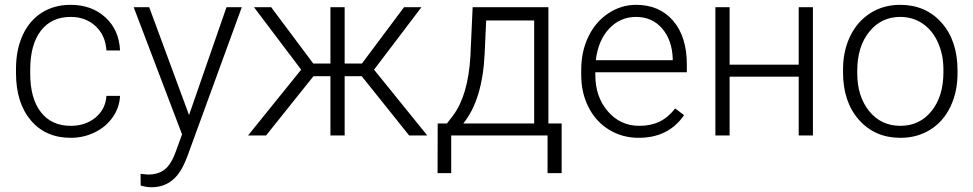

<svg xmlns="http://www.w3.org/2000/svg" viewBox="-20 -558 4009 791"><path d="M271.5 -39.6Q332.5 -39.6 373.8 -74Q415 -108.4 418.5 -163.1H474.6Q472.2 -114.7 444.3 -75Q416.5 -35.2 370.4 -12.7Q324.2 9.8 271.5 9.8Q167.5 9.8 106.7 -62.5Q45.9 -134.8 45.9 -256.8V-274.4Q45.9 -352.5 73.2 -412.6Q100.6 -472.7 151.6 -505.4Q202.6 -538.1 271 -538.1Q357.9 -538.1 414.3 -486.3Q470.7 -434.6 474.6 -350.1H418.5Q414.6 -412.1 373.8 -450.2Q333 -488.3 271 -488.3Q191.9 -488.3 148.2 -431.2Q104.5 -374 104.5 -271V-253.9Q104.5 -152.8 148.2 -96.2Q191.9 -39.6 271.5 -39.6Z M758.8 -84 913.1 -528.3H976.1L750.5 89.8L738.8 117.2Q695.3 213.4 604.5 213.4Q583.5 213.4 559.6 206.5L559.1 158.2L589.4 161.1Q632.3 161.1 658.9 139.9Q685.5 118.7 704.1 66.9L730 -4.4L530.8 -528.3H594.7Z M1470.2 -244.1H1399.9V0H1341.3V-244.1H1271.5L1076.2 0H1002L1220.7 -271L1026.4 -528.3H1097.2L1270.5 -296.4H1341.3V-528.3H1399.9V-296.4H1471.2L1644.5 -528.3H1716.3L1521 -271L1740.2 0H1665.5Z M1821.3 -49.3 1847.2 -83Q1908.7 -166.5 1918 -327.1L1927.2 -528.3H2239.3V-49.3H2293.9V155.3H2235.8V0H1838.9V155.3H1782.7L1783.2 -49.3ZM1888.7 -49.3H2180.7V-473.6H1982.9L1976.6 -336.4Q1967.8 -147.5 1888.7 -49.3Z M2611.3 9.8Q2543.9 9.8 2489.5 -23.4Q2435.1 -56.6 2404.8 -116Q2374.5 -175.3 2374.5 -249V-270Q2374.5 -346.2 2404.1 -407.2Q2433.6 -468.3 2486.3 -503.2Q2539.1 -538.1 2600.6 -538.1Q2696.8 -538.1 2753.2 -472.4Q2809.6 -406.7 2809.6 -293V-260.3H2432.6V-249Q2432.6 -159.2 2484.1 -99.4Q2535.6 -39.6 2613.8 -39.6Q2660.6 -39.6 2696.5 -56.6Q2732.4 -73.7 2761.7 -111.3L2798.3 -83.5Q2733.9 9.8 2611.3 9.8ZM2600.6 -488.3Q2534.7 -488.3 2489.5 -439.9Q2444.3 -391.6 2434.6 -310.1H2751.5V-316.4Q2749 -392.6 2708 -440.4Q2667 -488.3 2600.6 -488.3Z M3329.1 0H3270.5V-242.2H2985.8V0H2927.2V-528.3H2985.8V-291.5H3270.5V-528.3H3329.1Z M3453.1 -272Q3453.1 -348.1 3482.7 -409.2Q3512.2 -470.2 3566.2 -504.2Q3620.1 -538.1 3688.5 -538.1Q3793.9 -538.1 3859.4 -464.1Q3924.8 -390.1 3924.8 -268.1V-255.9Q3924.8 -179.2 3895.3 -117.9Q3865.7 -56.6 3812 -23.4Q3758.3 9.8 3689.5 9.8Q3584.5 9.8 3518.8 -64.2Q3453.1 -138.2 3453.1 -260.3ZM3511.7 -255.9Q3511.7 -161.1 3560.8 -100.3Q3609.9 -39.6 3689.5 -39.6Q3768.6 -39.6 3817.6 -100.3Q3866.7 -161.1 3866.7 -260.7V-272Q3866.7 -332.5 3844.2 -382.8Q3821.8 -433.1 3781.2 -460.7Q3740.7 -488.3 3688.5 -488.3Q3610.4 -488.3 3561 -427Q3511.7 -365.7 3511.7 -266.6Z"/></svg>

Font: Roboto-Light
Style: Regular
Weight: 300
Designer: Google
Version: Version 2.137; 2017